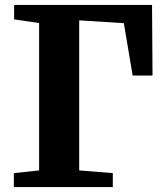

<svg xmlns="http://www.w3.org/2000/svg" viewBox="-20 -763 666 783"><path d="M36.5 0V-57L139.5 -68V-669L37.5 -684V-743H600L602 -455H521L485 -668.5L303 -680V-68L440 -57V0Z"/></svg>

Font: Merriweather 36pt ExtraBold
Style: Regular
Weight: 800
Designer: Eben Sorkin
Foundry: Eben Sorkin
Version: Version 2.100